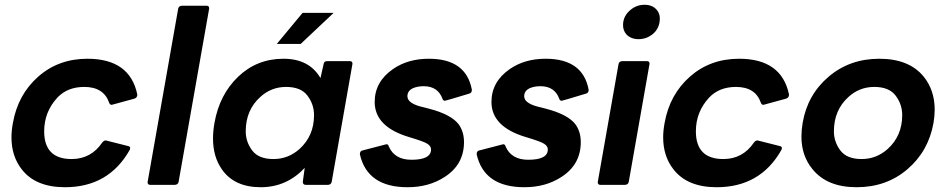

<svg xmlns="http://www.w3.org/2000/svg" viewBox="-20 -774 3971 804"><path d="M252 10Q129 10 71 -65Q28 -120 28 -199Q28 -227 34 -259Q55 -378 140 -453Q225 -528 346 -528Q524 -528 555 -378Q555 -365 543 -361L448 -335Q440 -335 437 -344Q414 -410 333 -410Q263 -410 221 -366Q165 -306 165 -224Q165 -108 280 -108Q361 -108 408 -177Q415 -186 423 -186L518 -162Q525 -160 525 -154Q525 -150 523 -146Q435 10 252 10Z M713 0H609Q598 0 598 -11L726 -737Q728 -749 741 -750H845Q856 -750 856 -739L728 -13Q726 -1 713 0Z M1125 -108Q1187 -108 1234 -150Q1295 -205 1295 -292Q1295 -337 1267.5 -373.5Q1240 -410 1178 -410Q1116 -410 1070 -368Q1009 -313 1009 -224Q1009 -180 1036 -144Q1063 -108 1125 -108ZM1072 10Q961 10 909 -65Q872 -118 872 -194Q872 -225 878 -259Q899 -378 977.5 -453Q1056 -528 1167 -528Q1275 -528 1322 -447L1335 -505Q1337 -518 1349 -518H1445Q1456 -518 1456 -507L1369 -13Q1367 -1 1354 0H1260Q1248 0 1248 -13L1256 -71Q1180 10 1072 10ZM1239 -590H1139L1247 -720H1377Z M1687 10Q1518 10 1487 -128Q1487 -142 1498 -144L1598 -170Q1606 -170 1608 -161Q1632 -105 1703 -105Q1785 -105 1785 -148Q1785 -162 1769.5 -172Q1754 -182 1693 -200Q1549 -243 1549 -347Q1549 -432 1626 -485Q1688 -528 1776 -528Q1932 -528 1956 -398Q1956 -385 1945 -382Q1846 -352 1843 -352Q1836 -352 1833 -360Q1814 -413 1754 -413Q1729 -413 1710 -405Q1686 -394 1686 -371Q1686 -339 1757 -324L1780 -318Q1870 -294 1901 -253Q1923 -222 1923 -179Q1923 -85 1842 -33Q1776 10 1687 10Z M2176 10Q2007 10 1976 -128Q1976 -142 1987 -144L2087 -170Q2095 -170 2097 -161Q2121 -105 2192 -105Q2274 -105 2274 -148Q2274 -162 2258.5 -172Q2243 -182 2182 -200Q2038 -243 2038 -347Q2038 -432 2115 -485Q2177 -528 2265 -528Q2421 -528 2445 -398Q2445 -385 2434 -382Q2335 -352 2332 -352Q2325 -352 2322 -360Q2303 -413 2243 -413Q2218 -413 2199 -405Q2175 -394 2175 -371Q2175 -339 2246 -324L2269 -318Q2359 -294 2390 -253Q2412 -222 2412 -179Q2412 -85 2331 -33Q2265 10 2176 10Z M2654 -610Q2622 -610 2603 -630Q2589 -646 2589 -669Q2589 -708 2622 -734Q2647 -754 2679 -754Q2711 -754 2729 -734Q2743 -719 2743 -697Q2743 -655 2712 -630Q2686 -610 2654 -610ZM2598 0H2494Q2483 0 2483 -11L2570 -505Q2572 -517 2585 -518H2689Q2700 -518 2700 -507L2613 -13Q2611 -1 2598 0Z M2981 10Q2858 10 2800 -65Q2757 -120 2757 -199Q2757 -227 2763 -259Q2784 -378 2869 -453Q2954 -528 3075 -528Q3253 -528 3284 -378Q3284 -365 3272 -361L3177 -335Q3169 -335 3166 -344Q3143 -410 3062 -410Q2992 -410 2950 -366Q2894 -306 2894 -224Q2894 -108 3009 -108Q3090 -108 3137 -177Q3144 -186 3152 -186L3247 -162Q3254 -160 3254 -154Q3254 -150 3252 -146Q3164 10 2981 10Z M3567 10Q3443 10 3382 -66Q3336 -122 3336 -202Q3336 -229 3341 -259Q3361 -377 3449.5 -452.5Q3538 -528 3662 -528Q3787 -528 3848 -453Q3894 -396 3894 -315Q3894 -288 3889 -259Q3868 -141 3780 -65.5Q3692 10 3567 10ZM3588 -108Q3650 -108 3697 -150Q3758 -205 3758 -292Q3758 -337 3730.5 -373.5Q3703 -410 3641 -410Q3579 -410 3533 -368Q3472 -313 3472 -224Q3472 -180 3499 -144Q3526 -108 3588 -108Z"/></svg>

Font: YamahaIndonesia935. App
Style: Bold Italic
Weight: 700
Italic angle: -10°
Designer: Dalton Maag Ltd
Foundry: Dalton Maag Ltd
Version: Version 1.002; January 01, 2024; Regular/Italic